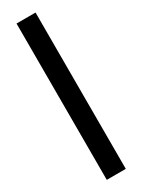

<svg xmlns="http://www.w3.org/2000/svg" viewBox="-210 -810 622 835"><g transform="rotate(-30 101.0 -392.5)"><path d="M51.5 0H147V-785H51.5Z"/></g></svg>

Font: Anybody SemiCondensed
Style: Regular
Weight: 400
Width: 4
Version: Version 1.113;gftools[0.9.25]